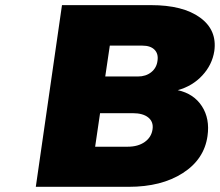

<svg xmlns="http://www.w3.org/2000/svg" viewBox="-20 -721 849 741"><path d="M118.2 0 219.2 -701.2H563Q686 -701.2 752.2 -653.1Q818.4 -605 807.1 -523.9Q798.8 -470.7 760.7 -429.7Q722.7 -388.7 666 -373Q728 -359.4 759.3 -311Q790.5 -262.7 780.8 -195.8Q768.1 -106 685.5 -53Q603 0 477.1 0ZM347.2 -154.8H473.1Q512.7 -154.8 538.6 -173.1Q564.5 -191.4 568.8 -222.2Q572.8 -251 552.2 -267.6Q531.7 -284.2 492.2 -284.2H366.2ZM386.2 -425.8H512.2Q543 -425.8 563.7 -442.4Q584.5 -459 587.9 -486.8Q591.8 -513.7 576.2 -529.3Q560.5 -544.9 529.8 -544.9H403.8Z"/></svg>

Font: Trueno ExtraBold
Style: Italic
Weight: 800
Designer: Julieta Ulanovsky
Foundry: Julieta Ulanovsky
Version: Version 3.001b | FøM Fix